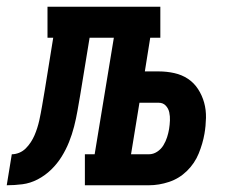

<svg xmlns="http://www.w3.org/2000/svg" viewBox="-76 -550 696 570"><path d="M-56 0 -41 -92Q-30 -92 -19 -96.5Q-8 -101 0.5 -109.5Q9 -118 15.5 -128Q22 -138 26.5 -148.5Q31 -159 34.5 -170Q38 -181 40.5 -192Q43 -203 45 -214Q47 -225 49 -236Q51 -248 53 -259.5Q55 -271 57 -283L82 -438H65V-530H400V-438H370L354 -338H395Q419 -338 441.5 -333Q464 -328 482 -316Q500 -304 512 -285.5Q524 -267 530 -245.5Q536 -224 535.5 -200Q535 -176 531 -153Q526 -124 514 -94.5Q502 -65 479 -42.5Q456 -20 426 -10Q396 0 366 0H176V-92H205L262 -438H190L162 -267Q158 -244 154 -221Q150 -198 144 -174.5Q138 -151 129 -128.5Q120 -106 107 -85Q94 -64 76 -46.5Q58 -29 36 -17.5Q14 -6 -9.5 -3Q-33 0 -56 0ZM313 -92H366Q379 -92 390.5 -99.5Q402 -107 409 -118.5Q416 -130 420 -142.5Q424 -155 426 -167Q428 -180 428.5 -192.5Q429 -205 426.5 -216.5Q424 -228 416 -236.5Q408 -245 395 -245H338Z"/></svg>

Font: Iosevka Curly Slab SmBdExObl
Style: Regular
Weight: 600
Width: 7
Italic angle: -9°
Monospace: yes
Designer: Belleve Invis
Foundry: Belleve Invis
Version: Version 11.1.0; ttfautohint (v1.8.3)